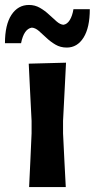

<svg xmlns="http://www.w3.org/2000/svg" viewBox="-55 -755 382 775"><path d="M62.5 0Q65 -54.5 67.5 -104.8Q70 -155 72.5 -217V-267Q69 -338.5 66.2 -391.2Q63.5 -444 61 -498L211.5 -502Q208.5 -447 206 -393.5Q203.5 -340 199.5 -267V-217Q202.5 -155 205 -104.8Q207.5 -54.5 210.5 0ZM214.5 -563Q189 -563 169 -574.8Q149 -586.5 132.5 -602.2Q116 -618 101.8 -630.2Q87.5 -642.5 73.5 -643.5Q41.5 -638.5 30 -580.5H-35Q-35 -655 -8.8 -695Q17.5 -735 62 -735Q86 -735 106 -723.5Q126 -712 142.8 -696.2Q159.5 -680.5 173.8 -668.2Q188 -656 201 -655Q216 -657 226.5 -673.8Q237 -690.5 241.5 -718H307.5Q307.5 -643.5 282.2 -603.2Q257 -563 214.5 -563Z"/></svg>

Font: Commissioner Loud SemiBold
Style: Regular
Weight: 600
Designer: Kostas Bartsokas
Foundry: Kostas Bartsokas
Version: Version 1.000; ttfautohint (v1.8.3)